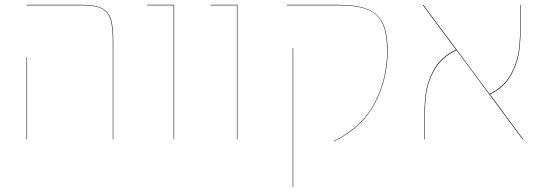

<svg xmlns="http://www.w3.org/2000/svg" viewBox="-20 -577 2257 795"><path d="M447 -406Q447 -464 438 -495Q429 -526 402.5 -540.5Q376 -555 321 -555H90V-557H321Q376 -557 403.5 -542Q431 -527 440 -496Q449 -465 449 -406V0H447ZM90 -340H92V0H90Z M699 -555H589V-557H701V0H699Z M961 -555H851V-557H963V0H961Z M1363 7Q1480 -52 1531.5 -151.5Q1583 -251 1583 -365Q1583 -437 1564.5 -478Q1546 -519 1502.5 -537Q1459 -555 1381 -555H1168V-557H1381Q1459 -557 1503 -538.5Q1547 -520 1566 -479Q1585 -438 1585 -365Q1585 -251 1533 -150.5Q1481 -50 1363 9ZM1192 -378H1194V198H1192Z M2144 0 1870 -369Q1809 -340 1780 -289.5Q1751 -239 1744.5 -186.5Q1738 -134 1738 -60V0H1736V-60Q1736 -134 1742.5 -187Q1749 -240 1778 -291Q1807 -342 1868 -371L1730 -557H1733L2007 -188Q2066 -217 2094 -267.5Q2122 -318 2128.5 -372Q2135 -426 2135 -499V-557H2137V-499Q2137 -425 2130.5 -371Q2124 -317 2096 -266Q2068 -215 2009 -186L2147 0Z"/></svg>

Font: FiraGO Two
Style: Regular
Weight: 100
Designer: bBox Type
Foundry: bBox Type GmbH
Version: Version 1.001